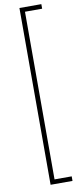

<svg xmlns="http://www.w3.org/2000/svg" viewBox="-105 -845 414 1032"><g transform="rotate(-10 101.5 -329.5)"><path d="M202.6 -812.5V-787.6H108.9V127.4H202.6V152.3H83V-812.5Z"/></g></svg>

Font: Roboto Condensed Thin
Style: Regular
Weight: 250
Width: 3
Designer: Christian Robertson
Foundry: Google
Version: Version 3.009; 2024